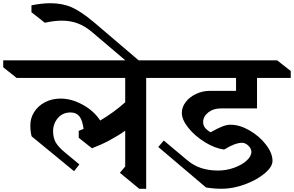

<svg xmlns="http://www.w3.org/2000/svg" viewBox="-93 -1160 1822 1190"><path d="M813 -677V10H770L650 -89L683 -128V-350Q588 -283 477 -241L395 -306V-349L425 -361Q418 -415 399 -439Q380 -463 344 -463Q295 -463 265.5 -428Q236 -393 236 -347Q236 -308 251.5 -279Q267 -250 312 -213L399 -141L366 -99L103 -315Q95 -344 95 -383Q95 -428 119 -466Q143 -504 186 -526.5Q229 -549 283 -549Q350 -549 419.5 -511Q489 -473 528 -413Q611 -462 683 -526V-677H10L-73 -743V-786H893L976 -720V-677Z M487 -1024 778 -776 744 -735 479 -960Q434 -998 389 -1015Q344 -1032 290 -1032Q243 -1032 185 -1019L102 -1084V-1127Q165 -1140 219 -1140Q294 -1140 351 -1115Q408 -1090 487 -1024Z M1166 -403Q1166 -385 1176 -370.5Q1186 -356 1212 -340Q1256 -365 1284.5 -376Q1313 -387 1336 -387Q1392 -387 1453 -352Q1514 -317 1555 -264Q1596 -211 1596 -163Q1596 -126 1547 -85Q1498 -44 1424 -17Q1350 10 1281 10Q1234 10 1184 2L888 -249L922 -289L1064 -170Q1106 -134 1153.5 -118.5Q1201 -103 1259 -103Q1309 -103 1357 -120Q1405 -137 1435 -164Q1465 -191 1465 -219Q1465 -239 1446.5 -257Q1428 -275 1407 -275Q1364 -275 1296 -233Q1238 -241 1176.5 -279Q1115 -317 1074.5 -367.5Q1034 -418 1034 -460Q1034 -496 1058 -527.5Q1082 -559 1122.5 -578Q1163 -597 1209 -597H1370V-677H847L764 -743V-786H1625L1709 -720V-677H1500V-488H1275Q1229 -488 1197.5 -463Q1166 -438 1166 -403Z"/></svg>

Font: Inknut Antiqua Medium
Style: Regular
Weight: 500
Designer: Claus Eggers Sørensen
Foundry: Claus Eggers Sørensen
Version: Version 1.003; ttfautohint (v1.8.2) -l 8 -r 50 -G 200 -x 14 